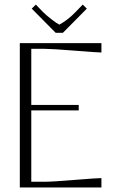

<svg xmlns="http://www.w3.org/2000/svg" viewBox="-20 -822 506 842"><path d="M255.9 -678.2H224.1L119.1 -784.2L137.2 -801.8L168.9 -769Q183.1 -754.9 205.8 -737.3Q228.5 -719.7 240.2 -713.9Q277.8 -734.4 311 -769L342.8 -801.8L360.8 -784.2ZM66.9 -632.8H424.8V-591.8Q406.2 -591.8 306.6 -599.9Q207 -607.9 174.8 -607.9H117.2V-361.8H325.2V-337.9H117.2V-24.9H174.8Q207 -24.9 306.6 -33Q406.2 -41 424.8 -41V0H66.9Z"/></svg>

Font: Resagokr
Style: Light
Weight: 300
Designer: gluk
Foundry: gluk
Version: Version 0.95